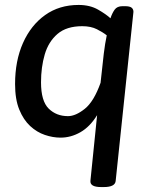

<svg xmlns="http://www.w3.org/2000/svg" viewBox="-20 -550 606 777"><path d="M389 207Q343 207 346 181L373 -84Q344 -37 305.5 -15Q267 7 225 7Q194 7 161.5 -4Q129 -15 102 -40Q75 -65 58 -106.5Q41 -148 41 -210Q41 -304 73 -376Q105 -448 162.5 -489Q220 -530 298 -530Q344 -530 377 -511Q410 -492 427 -476Q434 -497 444 -511Q454 -525 476 -525H485Q505 -525 512.5 -519Q520 -513 520 -502L448 183Q445 207 400 207ZM255 -80Q286 -80 323 -109.5Q360 -139 387 -215L400 -333Q405 -374 412 -407Q397 -419 372.5 -431.5Q348 -444 313 -444Q249 -444 212.5 -412.5Q176 -381 161 -329.5Q146 -278 146 -217Q146 -141 177 -110.5Q208 -80 255 -80Z"/></svg>

Font: Asap Medium
Style: Italic
Weight: 500
Italic angle: -6°
Designer: Pablo Cosgaya
Foundry: Omnibus-Type
Version: Version 3.001; ttfautohint (v1.8.3)